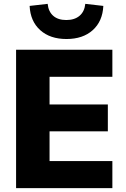

<svg xmlns="http://www.w3.org/2000/svg" viewBox="-20 -977 655 997"><path d="M63.5 -718.8H563.5V-578.1H237.3V-434.6H540V-294.9H237.3V-140.6H563.5V0H63.5ZM133.8 -946.3 227.5 -957Q231.4 -917 256.3 -895Q281.2 -873 324.2 -873Q367.2 -873 393.1 -895Q418.9 -917 422.9 -957L516.6 -946.3Q512.7 -866.2 461.4 -820.3Q410.2 -774.4 325.2 -774.4Q240.2 -774.4 189 -820.3Q137.7 -866.2 133.8 -946.3Z"/></svg>

Font: Min Sans Black
Style: Regular
Weight: 900
Designer: Jinseong-Kim, NotoSansCJK, Nunito
Foundry: Jinseong-Kim
Version: Version 1.000